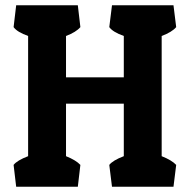

<svg xmlns="http://www.w3.org/2000/svg" viewBox="-20 -710 722 730"><path d="M450.7 -116.2V-315.9H231V-116.2Q269.5 -100.6 285.6 -83L275.9 0H41.5L31.7 -83Q44.9 -100.1 86.9 -116.2V-573.2Q45.4 -587.9 31.7 -606.9L41.5 -689.9H275.9L285.6 -606.9Q269.5 -587.9 231 -573.2V-416H450.7V-573.2Q409.2 -587.9 395.5 -606.9L405.8 -689.9H639.6L649.9 -606.9Q633.8 -587.9 594.7 -573.2V-116.2Q633.8 -100.6 649.9 -83L639.6 0H405.8L395.5 -83Q408.7 -100.1 450.7 -116.2Z"/></svg>

Font: Odor Mean Chey
Style: Regular
Weight: 400
Designer: Danh Hong
Version: Version 8.002; ttfautohint (v1.8.3)